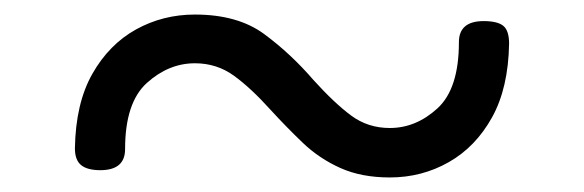

<svg xmlns="http://www.w3.org/2000/svg" viewBox="-20 -568 803 264"><path d="M516 -324Q477 -324 448 -337Q419 -350 396.5 -371.5Q374 -393 352 -417Q325 -447 301.5 -464Q278 -481 248 -481Q212 -481 182 -454Q152 -427 152 -363Q152 -334 118 -334Q100 -334 91.5 -341Q83 -348 83 -364Q84 -426 107 -466.5Q130 -507 167 -527.5Q204 -548 248 -548Q307 -548 343.5 -521Q380 -494 411 -458Q440 -426 463 -409Q486 -392 516 -392Q552 -392 581.5 -419Q611 -446 611 -510Q611 -539 645 -539Q664 -539 672 -532.5Q680 -526 680 -508Q679 -447 656.5 -406.5Q634 -366 597 -345Q560 -324 516 -324Z"/></svg>

Font: Playwrite GB S Light
Style: Regular
Weight: 300
Designer: Veronika Burian, José Scaglione
Foundry: TypeTogether
Version: Version 1.002